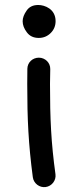

<svg xmlns="http://www.w3.org/2000/svg" viewBox="-20 -588 325 774"><path d="M71.3 -502.4C71.3 -487.3 77.1 -472.2 88.4 -457.5C99.6 -442.4 115.7 -435.1 136.2 -435.1C155.3 -435.1 171.4 -441.9 184.6 -455.1C197.8 -468.3 204.1 -484.4 204.1 -502.9C204.1 -551.8 160.2 -567.9 134.3 -567.9C113.3 -567.9 97.7 -560.5 87.4 -545.4C76.7 -530.3 71.3 -515.6 71.3 -502.4ZM164.1 166C189 162.6 207 139.2 203.6 114.3C186 -13.2 181.6 -108.9 181.6 -250C181.6 -269 182.1 -289.6 182.6 -309.6C183.1 -335 162.1 -355.5 136.7 -355.5C111.3 -355.5 90.8 -336.4 90.3 -311C89.8 -290 89.8 -269 89.8 -250C89.8 -106.9 94.7 -6.8 112.3 126.5C115.7 151.4 139.2 169.4 164.1 166Z"/></svg>

Font: Mikhak Medium
Style: Regular
Weight: 500
Designer: Amin Abedi
Version: Version 3.2